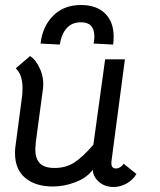

<svg xmlns="http://www.w3.org/2000/svg" viewBox="-20 -737 640 767"><path d="M191 8Q122 8 81 -26Q40 -60 40 -125Q40 -139 41 -147L68 -351Q70 -363 70 -385Q70 -439 43 -464L100 -513Q123 -499 139.5 -462.5Q156 -426 152 -385L123 -169Q121 -149 121 -141Q121 -104 139 -85Q157 -66 198 -66Q243 -66 276.5 -87.5Q310 -109 353 -159L400 -500H479L425 -91V-85Q425 -64 443 -64Q461 -64 474 -83L525 -42Q510 -17 485 -3.5Q460 10 434 10Q397 10 373 -12.5Q349 -35 351 -64V-59Q327 -27 282 -9.5Q237 8 191 8ZM434 -591Q434 -570 432 -559L354 -563Q357 -578 357 -591Q357 -648 304 -648Q267 -648 246 -624Q225 -600 219 -559L142 -563Q150 -632 192.5 -674.5Q235 -717 304 -717Q365 -717 399.5 -683.5Q434 -650 434 -591Z"/></svg>

Font: Bellota
Style: Bold Italic
Weight: 700
Italic angle: -7.5°
Designer: Kemie Guaida
Foundry: Kemie Guaida
Version: Version 4.001